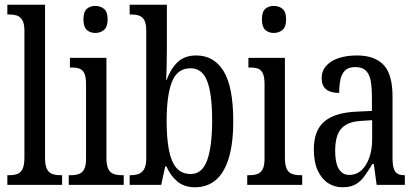

<svg xmlns="http://www.w3.org/2000/svg" viewBox="-20 -780 1760 810"><path d="M11 0V-41H21Q40 -41 54 -46.5Q68 -52 75.5 -68Q83 -84 83 -115V-651Q83 -681 74 -695.5Q65 -710 51 -714.5Q37 -719 21 -719H11V-760H170V-115Q170 -84 177.5 -68Q185 -52 199.5 -46.5Q214 -41 233 -41H242V0Z M270 0V-41H280Q299 -41 313 -46Q327 -51 335 -66Q343 -81 343 -110V-425Q343 -455 336 -470Q329 -485 316.5 -490Q304 -495 285 -495H275V-536H429V-115Q429 -84 436.5 -68Q444 -52 458.5 -46.5Q473 -41 492 -41H502V0ZM382 -641Q360 -641 346 -654Q332 -667 332 -698Q332 -730 346 -742.5Q360 -755 382 -755Q404 -755 419 -742.5Q434 -730 434 -698Q434 -667 419 -654Q404 -641 382 -641Z M803 10Q757 10 728 -14.5Q699 -39 682 -78H677L660 0H527V-41H533Q550 -41 564.5 -46Q579 -51 588 -66.5Q597 -82 597 -113V-651Q597 -681 588.5 -695.5Q580 -710 565.5 -714.5Q551 -719 533 -719H527V-760H684V-575Q684 -557 683.5 -532Q683 -507 682.5 -483Q682 -459 681 -443H683Q700 -490 729.5 -518Q759 -546 808 -546Q883 -546 923.5 -479.5Q964 -413 964 -269Q964 -173 944.5 -111Q925 -49 889 -19.5Q853 10 803 10ZM785 -46Q833 -46 854 -104Q875 -162 875 -271Q875 -384 854 -438Q833 -492 784 -492Q728 -492 705.5 -435Q683 -378 683 -270Q683 -198 692.5 -148Q702 -98 724 -72Q746 -46 785 -46Z M1023 0V-41H1033Q1052 -41 1066 -46Q1080 -51 1088 -66Q1096 -81 1096 -110V-425Q1096 -455 1089 -470Q1082 -485 1069.5 -490Q1057 -495 1038 -495H1028V-536H1182V-115Q1182 -84 1189.5 -68Q1197 -52 1211.5 -46.5Q1226 -41 1245 -41H1255V0ZM1135 -641Q1113 -641 1099 -654Q1085 -667 1085 -698Q1085 -730 1099 -742.5Q1113 -755 1135 -755Q1157 -755 1172 -742.5Q1187 -730 1187 -698Q1187 -667 1172 -654Q1157 -641 1135 -641Z M1425 10Q1391 10 1364 -7.5Q1337 -25 1320.5 -60.5Q1304 -96 1304 -150Q1304 -230 1348.5 -267.5Q1393 -305 1484 -309L1549 -312V-373Q1549 -411 1544 -438.5Q1539 -466 1524 -481.5Q1509 -497 1479 -497Q1451 -497 1436.5 -483.5Q1422 -470 1416.5 -445.5Q1411 -421 1411 -388Q1374 -388 1355.5 -403.5Q1337 -419 1337 -450Q1337 -480 1355.5 -501.5Q1374 -523 1407.5 -534.5Q1441 -546 1486 -546Q1560 -546 1598 -506.5Q1636 -467 1636 -372V-113Q1636 -85 1641 -69.5Q1646 -54 1656.5 -47.5Q1667 -41 1685 -41H1688V0H1569L1557 -88H1551Q1534 -60 1518 -37.5Q1502 -15 1480.5 -2.5Q1459 10 1425 10ZM1453 -42Q1483 -42 1504.5 -61.5Q1526 -81 1538 -115Q1550 -149 1550 -191V-273L1504 -270Q1463 -268 1438.5 -253Q1414 -238 1404 -211Q1394 -184 1394 -144Q1394 -113 1400 -90Q1406 -67 1419.5 -54.5Q1433 -42 1453 -42Z"/></svg>

Font: Noto Serif ExtraCondensed
Style: Regular
Weight: 400
Width: 2
Designer: Monotype Design Team
Foundry: Monotype Imaging Inc.
Version: Version 2.013